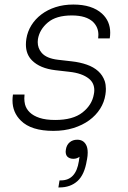

<svg xmlns="http://www.w3.org/2000/svg" viewBox="-20 -561 563 845"><path d="M215 15Q117 15 72 -30Q35 -66 35 -119Q35 -131 37 -145H88Q87 -136 87 -128Q87 -115 90 -102Q95 -82 111 -66.5Q127 -51 154.5 -42Q182 -33 223 -33Q301 -33 343 -66Q385 -99 393 -146Q395 -155 395 -164Q395 -196 371 -215Q341 -239 285 -245L224 -252Q156 -260 121 -295Q94 -322 94 -365Q94 -377 96 -390Q101 -422 118 -449.5Q135 -477 162 -497.5Q189 -518 224.5 -529.5Q260 -541 303 -541Q385 -541 429 -501Q465 -468 465 -417Q465 -405 463 -392H412Q413 -400 413 -408Q413 -441 390 -464Q360 -493 296 -493Q227 -493 190.5 -462Q154 -431 147 -389Q146 -382 146 -376Q146 -349 163 -329Q184 -304 235 -298L296 -291Q332 -287 362 -276.5Q392 -266 412 -248Q432 -230 441 -204Q446 -188 446 -170Q446 -158 444 -145Q439 -111 420.5 -82Q402 -53 372.5 -31.5Q343 -10 303 2.5Q263 15 215 15ZM320 53.9Q346 53.9 358 74.9Q366 87.9 366 110.9Q366 123.9 363 140.9L362 144.9Q352 207.9 321 235.9Q290 263.9 242 263.9H237L242 232.9H248Q314 232.9 327 148.9L330 128.9Q325 132.9 318 135.4Q311 137.9 303 137.9Q286 137.9 276 127.9Q269 119.9 269 105.9Q269 101.9 270 96.9Q273 76.9 286.5 65.4Q300 53.9 320 53.9Z"/></svg>

Font: Sora ExtraLight
Style: Italic
Weight: 200
Designer: Jonathan Barnbrook, Juli√°n Moncada
Version: Version 1.000